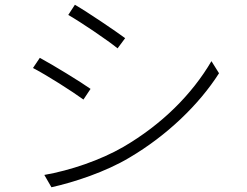

<svg xmlns="http://www.w3.org/2000/svg" viewBox="-20 -775 1040 810"><path d="M296 -755 268 -712C322 -681 433 -606 476 -571L508 -614C469 -643 351 -723 296 -755ZM167 -37 197 15C292 -6 426 -50 526 -110C684 -203 820 -334 904 -466L872 -517C790 -377 663 -250 500 -155C403 -99 276 -56 167 -37ZM148 -531 119 -488C176 -459 287 -388 332 -355L362 -400C323 -428 202 -502 148 -531Z"/></svg>

Font: Noto Sans JP Light
Style: Regular
Weight: 300
Designer: Ryoko NISHIZUKA (kana & ideographs); Paul D. Hunt (Latin, Greek & Cyrillic); Wenlong ZHANG (bopomofo); Sandoll Communica
Foundry: Adobe Systems Incorporated
Version: Version 1.004;PS 1.004;hotconv 1.0.82;makeotf.lib2.5.63406